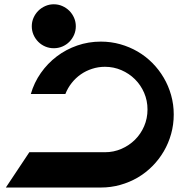

<svg xmlns="http://www.w3.org/2000/svg" viewBox="-20 -859 845 879"><path d="M226.1 -839.4Q247.1 -839.4 265.4 -831.3Q283.7 -823.2 297.4 -809.6Q311 -795.9 319.1 -777.6Q327.1 -759.3 327.1 -738.8Q327.1 -717.8 319.1 -699.5Q311 -681.2 297.4 -667.5Q283.7 -653.8 265.4 -646Q247.1 -638.2 226.1 -638.2Q205.6 -638.2 187.3 -646Q168.9 -653.8 155.3 -667.5Q141.6 -681.2 133.5 -699.5Q125.5 -717.8 125.5 -738.8Q125.5 -759.3 133.5 -777.6Q141.6 -795.9 155.3 -809.6Q168.9 -823.2 187.3 -831.3Q205.6 -839.4 226.1 -839.4ZM458.5 -162.1H460.4Q500.5 -162.1 535.9 -177.5Q571.3 -192.9 597.9 -219.2Q624.5 -245.6 639.9 -281.2Q655.3 -316.9 655.3 -357.9Q655.3 -398.4 639.9 -434.1Q624.5 -469.7 597.9 -496.1Q571.3 -522.5 535.9 -537.8Q500.5 -553.2 460.4 -553.2Q429.7 -553.2 401.4 -543.9Q373 -534.7 349.6 -518.3Q326.2 -502 308.1 -479Q290 -456.1 279.3 -428.7H121.1Q136.2 -481 167 -524.9Q197.8 -568.8 240 -600.8Q282.2 -632.8 333.5 -650.6Q384.8 -668.5 441.9 -668.5Q487.8 -668.5 530.5 -656.5Q573.2 -644.5 610.4 -622.8Q647.5 -601.1 677.7 -570.6Q708 -540 729.7 -502.9Q751.5 -465.8 763.4 -423.3Q775.4 -380.9 775.4 -335Q775.4 -288.6 763.4 -245.8Q751.5 -203.1 729.7 -166Q708 -128.9 677.7 -98.4Q647.5 -67.9 610.4 -46.1Q573.2 -24.4 530.5 -12.5Q487.8 -0.5 441.9 -0.5V-1.5V-0.5H6.8L114.3 -162.1Z"/></svg>

Font: DimaBanoo
Style: Bold
Weight: 800
Designer: R.Balvardi
Foundry: R.Balvardi
Version: Version 1.0.0-alpha3